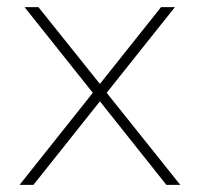

<svg xmlns="http://www.w3.org/2000/svg" viewBox="-20 -520 562 540"><path d="M49 -500 241 -259 35 0H74L261 -235L448 0H487L280 -259L472 -500H433L261 -284L88 -500Z"/></svg>

Font: LT Wave Text Thin
Style: Regular
Weight: 100
Designer: Daniel Lyons
Version: Version 2.5 (Glyphs App)